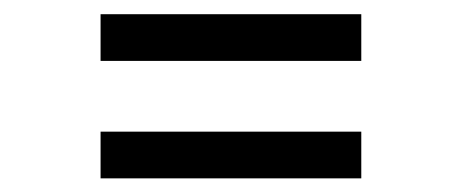

<svg xmlns="http://www.w3.org/2000/svg" viewBox="-20 -465 657 273"><path d="M493.7 -378.4H123V-444.8H493.7ZM493.7 -211.4H123V-277.8H493.7Z"/></svg>

Font: Acari Sans
Style: Regular
Weight: 400
Designer: Alfredo Marco Pradil and Stefan Peev
Foundry: Hanken Design Co.
Version: Version 1.045;February 4, 2021;FontCreator 13.0.0.2655 64-bi